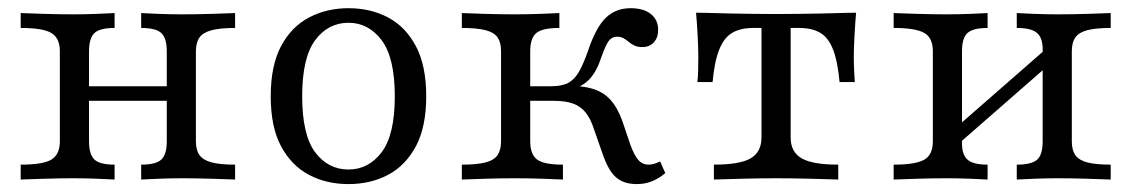

<svg xmlns="http://www.w3.org/2000/svg" viewBox="-20 -447 2817 478"><path d="M331.5 0V-37.1Q368.5 -37.1 381.9 -50Q395.2 -62.9 395.2 -95.2V-319.4Q395.2 -351.6 381.9 -364.5Q368.5 -377.4 331.5 -377.4V-414.5Q346 -413.7 374.6 -412.5Q403.2 -411.3 432.3 -411.3Q469.4 -411.3 507.7 -412.5Q546 -413.7 565.3 -414.5V-377.4Q528.2 -377.4 506.9 -371.8Q485.5 -366.1 476.6 -353.6Q467.7 -341.1 467.7 -319.4V-95.2Q467.7 -73.4 476.6 -60.9Q485.5 -48.4 506.9 -42.7Q528.2 -37.1 565.3 -37.1V0Q546 -0.8 507.7 -2Q469.4 -3.2 432.3 -3.2Q403.2 -3.2 374.6 -2Q346 -0.8 331.5 0ZM31.5 0V-37.1Q87.9 -37.1 108.5 -50Q129 -62.9 129 -95.2V-319.4Q129 -351.6 108.5 -364.5Q87.9 -377.4 31.5 -377.4V-414.5Q50.8 -413.7 89.5 -412.5Q128.2 -411.3 163.7 -411.3Q193.5 -411.3 222.2 -412.5Q250.8 -413.7 265.3 -414.5V-377.4Q228.2 -377.4 214.9 -364.5Q201.6 -351.6 201.6 -319.4V-95.2Q201.6 -62.9 214.9 -50Q228.2 -37.1 265.3 -37.1V0Q250.8 -0.8 222.2 -2Q193.5 -3.2 163.7 -3.2Q128.2 -3.2 89.5 -2Q50.8 -0.8 31.5 0ZM175 -196V-232.3H421.8V-196Z M847.6 11.3Q792.7 11.3 749.2 -11.7Q705.6 -34.7 679.8 -82.7Q654 -130.6 654 -207.3Q654 -283.9 679.8 -332.3Q705.6 -380.6 749.6 -403.6Q793.5 -426.6 847.6 -426.6Q902.4 -426.6 946 -403.6Q989.5 -380.6 1015.3 -332.3Q1041.1 -283.9 1041.1 -207.3Q1041.1 -130.6 1015.3 -82.7Q989.5 -34.7 946 -11.7Q902.4 11.3 847.6 11.3ZM847.6 -25Q897.6 -25 930.2 -68.1Q962.9 -111.3 962.9 -207.3Q962.9 -303.2 930.2 -346.8Q897.6 -390.3 847.6 -390.3Q796.8 -390.3 764.5 -346.8Q732.3 -303.2 732.3 -207.3Q732.3 -111.3 764.5 -68.1Q796.8 -25 847.6 -25Z M1565.3 11.3Q1543.5 11.3 1528.2 4Q1512.9 -3.2 1502 -18.5Q1491.1 -33.9 1482.3 -58.1L1459.7 -122.6Q1450.8 -150.8 1438.3 -166.5Q1425.8 -182.3 1406.9 -189.1Q1387.9 -196 1358.1 -196H1289.5V-232.3H1352.4Q1378.2 -232.3 1394 -240.3Q1409.7 -248.4 1421 -267.7Q1432.3 -287.1 1444.4 -321.8Q1463.7 -379 1488.3 -402.8Q1512.9 -426.6 1550 -426.6Q1582.3 -426.6 1600.4 -412.1Q1618.5 -397.6 1618.5 -372.6Q1618.5 -353.2 1607.7 -341.5Q1596.8 -329.8 1579 -329.8Q1566.9 -329.8 1558.9 -333.9Q1550.8 -337.9 1544.8 -343.1Q1538.7 -348.4 1531.9 -352Q1525 -355.6 1516.1 -355.6Q1508.9 -355.6 1502.4 -351.6Q1496 -347.6 1490.3 -336.7Q1484.7 -325.8 1477.4 -305.6Q1466.1 -270.2 1448.4 -250.8Q1430.6 -231.5 1400.8 -223.4L1380.6 -233.1Q1425 -234.7 1453.2 -226.6Q1481.5 -218.5 1499.2 -199.2Q1516.9 -179.8 1529 -146.8L1549.2 -87.1Q1558.9 -60.5 1569 -48.8Q1579 -37.1 1595.2 -37.1Q1607.3 -37.1 1623.4 -45.2L1636.3 -16.1Q1620.2 -2.4 1602.8 4.4Q1585.5 11.3 1565.3 11.3ZM1129.8 0V-37.1Q1167.7 -37.1 1189.1 -42.7Q1210.5 -48.4 1219 -61.3Q1227.4 -74.2 1227.4 -95.2V-319.4Q1227.4 -341.1 1219 -353.6Q1210.5 -366.1 1189.1 -371.8Q1167.7 -377.4 1129.8 -377.4V-414.5Q1148.4 -413.7 1186.3 -412.5Q1224.2 -411.3 1261.3 -411.3Q1295.2 -411.3 1325.8 -412.5Q1356.5 -413.7 1372.6 -414.5V-377.4Q1329.8 -377.4 1314.9 -364.5Q1300 -351.6 1300 -319.4V-95.2Q1300 -62.9 1316.9 -50Q1333.9 -37.1 1381.5 -37.1V0Q1365.3 -0.8 1331.5 -2Q1297.6 -3.2 1262.1 -3.2Q1225.8 -3.2 1187.5 -2Q1149.2 -0.8 1129.8 0Z M1757.3 0V-37.1Q1821.8 -37.1 1848.8 -52.8Q1875.8 -68.5 1875.8 -104.8V-377.4H1855.6Q1824.2 -377.4 1803.6 -365.7Q1783.1 -354 1771 -324.6Q1758.9 -295.2 1754 -242.7H1716.1Q1717.7 -254 1718.1 -270.2Q1718.5 -286.3 1718.5 -305.6Q1718.5 -325 1716.9 -356.9Q1715.3 -388.7 1712.9 -415.3Q1733.1 -415.3 1756 -414.5Q1779 -413.7 1804 -413.3Q1829 -412.9 1856 -412.5Q1883.1 -412.1 1912.1 -412.1Q1941.1 -412.1 1968.1 -412.5Q1995.2 -412.9 2020.6 -413.3Q2046 -413.7 2068.5 -414.5Q2091.1 -415.3 2111.3 -415.3Q2108.9 -388.7 2107.3 -356.9Q2105.6 -325 2105.6 -305.6Q2105.6 -286.3 2106.5 -270.2Q2107.3 -254 2108.1 -242.7H2070.2Q2065.3 -295.2 2053.6 -324.6Q2041.9 -354 2021.4 -365.7Q2000.8 -377.4 1969.4 -377.4H1948.4V-104.8Q1948.4 -68.5 1975.8 -52.8Q2003.2 -37.1 2066.9 -37.1V0Q2042.7 -0.8 1999.2 -2Q1955.6 -3.2 1912.1 -3.2Q1869.4 -3.2 1825.4 -2Q1781.5 -0.8 1757.3 0Z M2511.3 0V-37.1Q2547.6 -37.1 2561.7 -49.2Q2575.8 -61.3 2575.8 -95.2V-325Q2575.8 -353.2 2561.3 -365.3Q2546.8 -377.4 2511.3 -377.4V-414.5Q2525.8 -413.7 2554.4 -412.5Q2583.1 -411.3 2612.9 -411.3Q2649.2 -411.3 2687.9 -412.5Q2726.6 -413.7 2745.2 -414.5V-377.4Q2709.7 -377.4 2688.3 -372.2Q2666.9 -366.9 2657.7 -354.4Q2648.4 -341.9 2648.4 -319.4V-95.2Q2648.4 -72.6 2657.7 -60.1Q2666.9 -47.6 2688.3 -42.3Q2709.7 -37.1 2745.2 -37.1V0Q2726.6 -0.8 2687.9 -2Q2649.2 -3.2 2612.9 -3.2Q2583.1 -3.2 2554.4 -2Q2525.8 -0.8 2511.3 0ZM2204.8 0V-37.1Q2258.9 -37.1 2280.6 -49.2Q2302.4 -61.3 2302.4 -95.2V-319.4Q2302.4 -353.2 2280.6 -365.3Q2258.9 -377.4 2204.8 -377.4V-414.5Q2224.2 -413.7 2262.9 -412.5Q2301.6 -411.3 2337.1 -411.3Q2367.7 -411.3 2396.4 -412.5Q2425 -413.7 2438.7 -414.5V-377.4Q2403.2 -377.4 2389.1 -365.3Q2375 -353.2 2375 -319.4V-89.5Q2375 -61.3 2389.1 -49.2Q2403.2 -37.1 2438.7 -37.1V0Q2425 -0.8 2396.4 -2Q2367.7 -3.2 2337.1 -3.2Q2301.6 -3.2 2262.9 -2Q2224.2 -0.8 2204.8 0ZM2360.5 -83.9 2340.3 -112.1 2590.3 -330.6 2610.5 -302.4Z"/></svg>

Font: Playfair 9pt Light
Style: Regular
Weight: 300
Designer: Claus Eggers Sørensen
Foundry: Claus Eggers Sørensen
Version: Version 2.001;gftools[0.9.30]